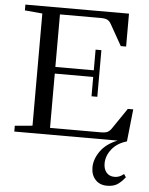

<svg xmlns="http://www.w3.org/2000/svg" viewBox="-60 -711 773 999"><g transform="rotate(5 327.0 -212.0)"><path d="M31.7 0V-30.3L123.5 -38.6V-624.5L31.7 -632.8V-663.1H572.8V-491.2H544.9L482.9 -601.1Q474.6 -616.2 462.9 -622.1Q451.2 -627.9 426.3 -627.9H215.3V-353.5H416V-461.4H446.3V-217.8H416V-318.8H215.3V-35.2H480Q503.9 -35.2 515.6 -41Q527.3 -46.9 537.6 -62.5L609.9 -168.9H638.2L620.1 0Q569.3 14.6 541.7 49.8Q514.2 85 514.2 124.5Q514.2 153.8 529.3 171.6Q544.4 189.5 572.3 189.5Q597.2 189.5 620.1 170.4L630.9 186.5Q607.9 215.3 587.6 227.1Q567.4 238.8 536.6 238.8Q498 238.8 475.6 214.1Q453.1 189.5 453.1 150.4Q453.1 107.4 482.7 65.4Q512.2 23.4 571.3 0Z"/></g></svg>

Font: Elstob 10pt
Style: Regular
Weight: 400
Designer: Peter S. Baker
Version: Version 1.015